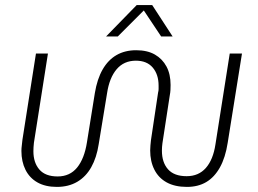

<svg xmlns="http://www.w3.org/2000/svg" viewBox="-20 -720 1010 753"><path d="M203 13Q158 13 127 -4.5Q96 -22 80 -54Q64 -86 64 -128Q64 -139 65.5 -149.5Q67 -160 68 -172L121 -510H168L113 -160Q111 -142 111 -127Q111 -82 134.5 -55Q158 -28 206 -28Q254 -28 282.5 -63Q311 -98 321 -162L352 -355Q361 -410 382.5 -447.5Q404 -485 437 -504Q470 -523 514 -523Q558 -523 587.5 -506Q617 -489 633 -459Q649 -429 649 -387Q649 -377 648.5 -367Q648 -357 646 -347L617 -158Q616 -151 615.5 -143.5Q615 -136 615 -129Q615 -83 639 -56Q663 -29 712 -29Q759 -29 787.5 -61.5Q816 -94 825 -154L881 -510H929L873 -160Q864 -102 842.5 -63.5Q821 -25 789 -6Q757 13 713 13Q666 13 634 -4.5Q602 -22 585.5 -54.5Q569 -87 569 -130Q569 -140 570 -150Q571 -160 572 -170L600 -357Q602 -364 602 -371Q602 -378 602 -384Q602 -428 579 -455Q556 -482 513 -482Q466 -482 437.5 -448.5Q409 -415 400 -355L367 -154Q359 -102 338 -64.5Q317 -27 283 -7Q249 13 203 13ZM396 -577 516 -700H577L657 -577H612L544 -679L442 -577Z"/></svg>

Font: MuseoModerno Thin ExtraLight
Style: Italic
Weight: 250
Italic angle: -9°
Version: Version 1.003